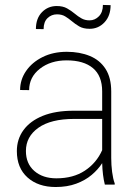

<svg xmlns="http://www.w3.org/2000/svg" viewBox="-20 -748 556 778"><path d="M210.9 -689.9Q188.5 -689.9 172.6 -674.6Q156.7 -659.2 156.7 -629.9L125.5 -630.4Q125.5 -673.3 149.9 -698.5Q174.3 -723.6 210 -723.6Q234.9 -723.6 251.7 -714.1Q268.6 -704.6 283.2 -692.4Q295.9 -681.6 310.1 -673.6Q324.2 -665.5 342.8 -665.5Q364.7 -665.5 380.9 -682.1Q397 -698.7 397 -728L428.2 -727.1Q428.2 -684.1 403.6 -657.7Q378.9 -631.3 343.3 -631.3Q317.4 -631.3 300.8 -641.1Q284.2 -650.9 270.5 -662.6Q257.8 -673.3 244.1 -681.6Q230.5 -689.9 210.9 -689.9ZM430.7 -107.9Q430.7 -79.6 434.3 -51.3Q438 -22.9 444.8 -4.9V0H404.8Q395.5 -36.6 394 -86.9Q377.4 -61 351.3 -39.1Q325.2 -17.1 288.8 -3.7Q252.4 9.8 205.6 9.8Q134.8 9.8 91.6 -28.8Q48.3 -67.4 48.3 -135.7Q48.3 -184.1 75.2 -220.9Q102.1 -257.8 153.3 -278.6Q204.6 -299.3 277.3 -299.3H394V-377.9Q394 -440.4 356.7 -471.9Q319.3 -503.4 250 -503.4Q185.1 -503.4 141.6 -469.5Q98.1 -435.5 98.1 -382.8L61.5 -383.3Q61.5 -425.3 85.7 -460.4Q109.9 -495.6 152.6 -516.8Q195.3 -538.1 250.5 -538.1Q303.2 -538.1 344 -521.2Q384.8 -504.4 407.7 -468.8Q430.7 -433.1 430.7 -377ZM208.5 -25.4Q276.9 -25.4 324 -56.6Q371.1 -87.9 394 -139.6V-266.1H280.3Q186 -266.1 135.5 -230.2Q85 -194.3 85 -136.2Q85 -85 119.1 -55.2Q153.3 -25.4 208.5 -25.4Z"/></svg>

Font: Robert Sans ExtraLight
Style: Regular
Weight: 250
Designer: Christian Robertson (extended by Adam Twardoch)
Foundry: Google
Version: Version 12.135;April 2, 2019;FontCreator 11.5.0.2425 64-bit;